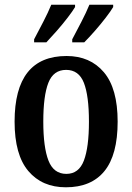

<svg xmlns="http://www.w3.org/2000/svg" viewBox="-20 -786 562 816"><path d="M260 10Q159 10 100.5 -59Q42 -128 42 -269Q42 -548 263 -548Q363 -548 421.5 -479Q480 -410 480 -269Q480 -128 424 -59Q368 10 260 10ZM262 -47Q315 -47 336.5 -103.5Q358 -160 358 -269Q358 -379 336.5 -434Q315 -489 261 -489Q207 -489 185.5 -434Q164 -379 164 -269Q164 -160 186 -103.5Q208 -47 262 -47ZM287 -619Q306 -655 326 -693.5Q346 -732 360 -766H461V-756Q451 -739 429.5 -711Q408 -683 383 -654.5Q358 -626 338 -606H287ZM125 -619Q144 -655 164 -693.5Q184 -732 198 -766H299V-756Q289 -739 267.5 -711Q246 -683 221 -654.5Q196 -626 177 -606H125Z"/></svg>

Font: Noto Serif Lao Condensed SemiBold
Style: Regular
Weight: 600
Width: 3
Designer: Monotype Design Team
Foundry: Monotype Imaging Inc.
Version: Version 2.003; ttfautohint (v1.8.4.7-5d5b)